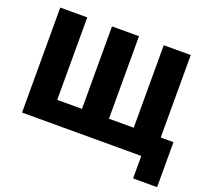

<svg xmlns="http://www.w3.org/2000/svg" viewBox="-140 -876 1312 1203"><g transform="rotate(20 516.0 -275.0)"><path d="M860 0H65V-700H245V-150H410V-700H590V-150H755V-700H935V-150H1020V150H860Z"/></g></svg>

Font: Tilda Sans Black
Style: Regular
Weight: 900
Designer: ParaType Ltd
Foundry: ParaType Ltd
Version: Version 1.009